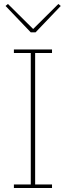

<svg xmlns="http://www.w3.org/2000/svg" viewBox="-20 -947 332 967"><path d="M50 -18H135V-680H50V-698H242V-680H157V-18H242V0H50ZM8 -917 20 -927 147 -801 274 -927 286 -917 159 -784H135Z"/></svg>

Font: IBM Plex Serif Thin
Style: Regular
Weight: 100
Designer: Mike Abbink, Paul van der Laan, Pieter van Rosmalen
Foundry: Bold Monday
Version: Version 3.001